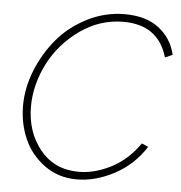

<svg xmlns="http://www.w3.org/2000/svg" viewBox="-52 -763 772 819"><g transform="rotate(5 334.0 -354.0)"><path d="M51 -288Q51 -363 81 -438.5Q111 -514 162.5 -575.5Q214 -637 290 -675.5Q366 -714 450 -714Q540 -714 595.5 -672Q651 -630 668 -559L636 -545Q597 -681 447 -681Q346 -681 261 -620.5Q176 -560 130.5 -470Q85 -380 85 -287Q85 -178 146.5 -102.5Q208 -27 312 -27Q380 -27 450 -63Q520 -99 570 -171L598 -159Q548 -80 467 -37Q386 6 306 6Q227 6 167.5 -37.5Q108 -81 79.5 -146.5Q51 -212 51 -288Z"/></g></svg>

Font: Raleway-v4020 ExtraLight
Style: Italic
Weight: 275
Italic angle: -12°
Designer: Matt McInerney, Pablo Impallari, Rodrigo Fuenzalida
Foundry: Matt McInerney, Pablo Impallari, Rodrigo Fuenzalida
Version: Version 4.020;PS 004.020;hotconv 1.0.88;makeotf.lib2.5.64775